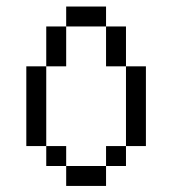

<svg xmlns="http://www.w3.org/2000/svg" viewBox="-20 -708 540 602"><path d="M187.5 -187.5V-125H312.5V-187.5ZM187.5 -187.5V-250H125V-187.5ZM312.5 -187.5H375V-250H312.5ZM125 -250Q125 -250 125 -500H62.5Q62.5 -500 62.5 -250ZM375 -250H437.5Q437.5 -250 437.5 -500H375Q375 -500 375 -250ZM125 -500H187.5Q187.5 -500 187.5 -625H125Q125 -625 125 -500ZM375 -500Q375 -500 375 -625H312.5Q312.5 -625 312.5 -500ZM187.5 -625H312.5V-687.5H187.5Z"/></svg>

Font: CalcUnifontExMono
Style: Regular
Weight: 500
Version: Version 15.0.06